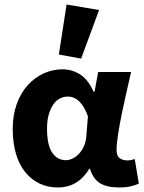

<svg xmlns="http://www.w3.org/2000/svg" viewBox="-20 -813 635 845"><path d="M235 12Q190 12 153.5 -5.5Q117 -23 90.5 -56Q64 -89 50 -137Q36 -185 36 -246Q36 -307 54 -356Q72 -405 102.5 -438.5Q133 -472 172.5 -490Q212 -508 255 -508Q297 -508 332.5 -485.5Q368 -463 392 -409H396L412 -496H557Q547 -453 536 -404.5Q525 -356 515.5 -309.5Q506 -263 499.5 -221.5Q493 -180 493 -152Q493 -127 506.5 -117Q520 -107 541 -107Q556 -107 573 -113L591 -5Q577 2 555.5 7Q534 12 504 12Q451 12 420.5 -6.5Q390 -25 376 -70H373Q323 12 235 12ZM270 -108Q286 -108 302 -116.5Q318 -125 330.5 -139.5Q343 -154 351 -173.5Q359 -193 360 -215L367 -301Q336 -388 278 -388Q261 -388 244.5 -380Q228 -372 215.5 -354.5Q203 -337 195 -310.5Q187 -284 187 -247Q187 -175 209.5 -141.5Q232 -108 270 -108ZM239 -573 273 -793 416 -769 337 -555Z"/></svg>

Font: TT Toshiba Sans
Style: Bold
Weight: 700
Designer: Paul D. Hunt
Foundry: Toshiba Corporation
Version: Version 2.020;PS 2.000;hotconv 1.0.86;makeotf.lib2.5.63406